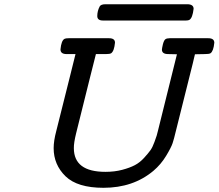

<svg xmlns="http://www.w3.org/2000/svg" viewBox="-20 -874 1030 905"><path d="M232.9 -175.8Q232.9 -210 245.1 -255.9L309.1 -511.2Q309.1 -511.2 335.9 -619.1H293.9Q265.1 -619.1 265.1 -641.1Q269 -683.1 284.2 -690.9Q289.1 -693.8 303.2 -693.8H494.1Q522 -693.8 522 -672.9Q518.1 -632.8 503.9 -623Q498 -619.1 479 -619.1H432.1Q425.3 -590.3 402.8 -502.9L338.9 -246.1Q327.6 -200.2 328.1 -175.8Q328.1 -64 477.1 -64Q520 -64 555.9 -73.5Q591.8 -83 615.5 -95.5Q639.2 -107.9 659.2 -129.9Q679.2 -151.9 689.2 -166Q699.2 -180.2 708 -204.6Q716.8 -229 718.5 -234.6Q720.2 -240.2 724.1 -255.9L814 -618.2Q799.8 -619.1 772.9 -619.1Q743.2 -619.1 743.2 -640.1Q743.2 -645 748 -666Q752.9 -684.1 759.5 -689Q766.1 -693.8 779.8 -693.8H961.9Q989.7 -693.8 990.2 -672.9Q986.3 -632.8 972.2 -623Q966.3 -619.1 945.8 -619.1Q913.6 -619.1 898.9 -618.2Q897.9 -611.3 894 -597.7Q890.1 -584 889.2 -577.1L808.1 -252.9Q800.3 -219.7 793.7 -199.5Q787.1 -179.2 762.9 -139.2Q738.8 -99.1 703.1 -68.8Q607.9 11.2 467.8 11.2Q344.7 11.2 288.8 -43.2Q232.9 -97.7 232.9 -175.8ZM438.5 -798.3Q438.5 -822.3 450.2 -844.2Q456.1 -854 477.5 -854H862.3Q892.1 -854 892.6 -833Q887.7 -789.1 872.6 -780.3Q867.7 -777.3 856.4 -777.3H465.3Q438.5 -777.3 438.5 -798.3Z"/></svg>

Font: CMU Concrete
Style: BoldItalic
Weight: 700
Italic angle: -14.04°
Version: Version 0.7.0